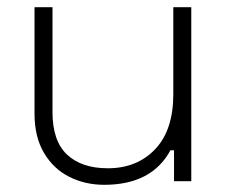

<svg xmlns="http://www.w3.org/2000/svg" viewBox="-20 -504 634 534"><path d="M464 0V-86H454Q402 10 270 10Q217 10 173 -12Q129 -34 102.5 -78.5Q76 -123 76 -188V-484H126V-192Q126 -112 166.5 -74Q207 -36 280 -36Q361 -36 411.5 -89Q462 -142 462 -242V-484H512V0Z"/></svg>

Font: Space Grotesk Variable
Style: Regular
Weight: 400
Designer: Florian Karsten (Space Grotesk), Colophon Foundry (Space Mono)
Foundry: Florian Karsten
Version: Version 1.106